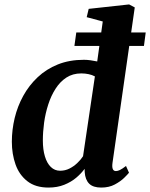

<svg xmlns="http://www.w3.org/2000/svg" viewBox="-20 -837 678 867"><path d="M488 -101.5Q485.5 -83.5 489.2 -74Q493 -64.5 503.5 -64.5Q511.5 -64.5 521.8 -69.5Q532 -74.5 549 -87.5L562.5 -57Q557 -50 540.8 -34Q524.5 -18 498.5 -4Q472.5 10 437 10Q400.5 10 382.8 -7.5Q365 -25 362.5 -59.5L362 -74.5Q347.5 -54.5 324.8 -35Q302 -15.5 270.5 -2.8Q239 10 199 10Q140.5 10 103.8 -18.5Q67 -47 50.2 -94.2Q33.5 -141.5 33.5 -197Q33.5 -250.5 46.2 -303.8Q59 -357 85 -404.2Q111 -451.5 150 -488.2Q189 -525 241.2 -546Q293.5 -567 359 -567Q373 -567 388.8 -564.8Q404.5 -562.5 419 -559.5L444 -740L371.5 -759.5L380.5 -797L563 -817L588.5 -803.5ZM408.5 -492Q395.5 -499 379.8 -502.2Q364 -505.5 347 -505.5Q308.5 -505.5 279.8 -486.8Q251 -468 230.8 -436.2Q210.5 -404.5 197.8 -365Q185 -325.5 179.2 -283.5Q173.5 -241.5 173.5 -202.5Q173.5 -161.5 182.8 -130.8Q192 -100 209.5 -83Q227 -66 251.5 -66Q274 -66 293.5 -75.8Q313 -85.5 329 -100.8Q345 -116 355 -131.5ZM324.5 -690.5H638L630 -629.5H316Z"/></svg>

Font: Merriweather 20pt
Style: Bold Italic
Weight: 700
Italic angle: -7.8°
Version: Version 2.101